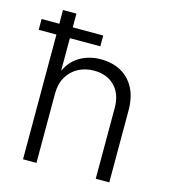

<svg xmlns="http://www.w3.org/2000/svg" viewBox="-114 -816 805 904"><g transform="rotate(15 289.0 -364.0)"><path d="M147 -337.4V0H81.5V-727.5H147V-416H134.3Q156.7 -486.8 204.8 -518.3Q252.9 -549.8 314.9 -549.8Q370.1 -549.8 412.4 -526.9Q454.6 -503.9 478.3 -459.5Q502 -415 502 -350.1V0H436V-345.2Q436 -412.6 398.4 -451.2Q360.8 -489.7 297.9 -489.7Q254.9 -489.7 220.7 -471.4Q186.5 -453.1 166.7 -418.9Q147 -384.8 147 -337.4ZM-4.9 -607.9V-660.6H295.4V-607.9Z"/></g></svg>

Font: Inter 16pt Light
Style: Regular
Weight: 300
Version: Version 4.001;git-66647c0bb